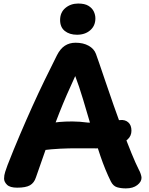

<svg xmlns="http://www.w3.org/2000/svg" viewBox="-20 -1026 827 1065"><path d="M179.3 -42.1Q169.7 -11.9 146.5 1.6Q123.3 15 75.2 15Q35.2 15 18.9 -1.2Q2.6 -17.3 2.6 -35.3Q2.6 -53.6 8.8 -72.7Q15.1 -91.9 22.1 -110.9Q56.1 -197.9 90.7 -278.9Q125.3 -360 159.4 -435.7Q193.6 -511.4 228 -582.2Q262.4 -653 295.9 -719.4Q314.3 -755.8 339.8 -772.4Q365.3 -789 399.3 -789Q442 -789 471.8 -772.2Q501.7 -755.4 512.1 -727.2Q515.6 -719.1 529.4 -678.3Q543.3 -637.6 564.2 -576.1Q585.1 -514.7 609.7 -444Q634.3 -373.3 660.1 -303.4Q685.9 -233.6 709.4 -176Q733 -118.4 750 -85Q755.8 -75 760.4 -61.3Q765 -47.7 765 -39.7Q765 -17.7 741.4 0.7Q717.8 19 678.2 19Q651.1 19 629.4 12.6Q607.8 6.1 594.8 -19.6Q563.9 -81.9 537.2 -159.8Q510.4 -237.8 486.8 -319.3Q463.1 -400.8 440.7 -474.9Q418.3 -549.1 397.3 -604.1Q348.3 -499 308.9 -399.7Q269.6 -300.4 238.2 -210.4Q206.9 -120.4 179.3 -42.1ZM211.6 -192.1Q196.6 -191.1 181 -214.7Q165.4 -238.2 165.4 -267.3Q165.4 -291.2 179.5 -305.6Q193.6 -319.9 213.1 -328.4Q232.6 -336.9 249.8 -340.4Q274.9 -346.2 308.1 -349.3Q341.2 -352.4 381.6 -352.3Q421.9 -352.1 467.3 -346Q476.2 -345 500.5 -346.7Q524.8 -348.3 554.6 -350.9Q584.3 -353.4 609.6 -356.1Q634.8 -358.8 645.8 -360Q673.8 -363 691.4 -347.4Q709.1 -331.9 709.1 -301.2Q709.1 -272.6 688.9 -253.6Q668.7 -234.7 637.3 -223.4Q605.9 -212.2 573.4 -207.6Q540.9 -203 516.3 -203Q459.3 -203 410.8 -203.3Q362.3 -203.6 314.9 -201.3Q267.6 -199.1 211.6 -192.1ZM407.3 -833.3Q365.6 -833.3 339.5 -854.2Q313.4 -875 313.4 -914.7Q313.4 -957.4 342.9 -981.9Q372.4 -1006.4 413.8 -1006.4Q450 -1006.4 470.7 -993.7Q491.4 -980.9 500.3 -962.1Q509.1 -943.3 509.1 -924.1Q509.1 -883.2 480.6 -858.3Q452 -833.3 407.3 -833.3Z"/></svg>

Font: Playpen Sans
Style: Regular
Weight: 400
Designer: Laura Meseguer, Veronika Burian, José Scaglione, Kostas Bartsokas, Vera Evstafieva, Tom Grace, Yorlmar Campos
Foundry: TypeTogether
Version: Version 2.000